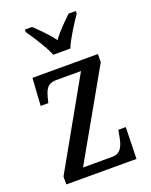

<svg xmlns="http://www.w3.org/2000/svg" viewBox="-143 -844 726 921"><g transform="rotate(-20 219.5 -383.0)"><path d="M187 -606H274C292 -651 334 -715 360 -753V-766H323C292 -736 256 -701 230 -665C204 -701 168 -736 137 -766H100V-753C127 -715 169 -651 187 -606ZM33 0H391L395 -161H357L352 -134C343 -81 329 -49 285 -49H136L389 -495V-536H55L46 -396H85L88 -407C100 -459 111 -487 159 -487H285L33 -40Z"/></g></svg>

Font: Noto Serif Khmer Condensed
Style: Regular
Weight: 400
Width: 3
Designer: Danh Hong and the Monotype Design Team
Foundry: Monotype Imaging Inc.
Version: Version 2.004